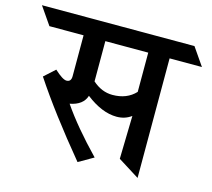

<svg xmlns="http://www.w3.org/2000/svg" viewBox="-170 -793 1006 912"><g transform="rotate(15 333.0 -337.0)"><path d="M407 -255Q335 -255 255 -317Q240 -269 176 -257Q243 -159 357 -41L284 1Q121 -196 20 -349L73 -397Q114 -359 133 -359Q156 -359 156 -387V-588H-12L-72 -675H678L738 -588H579V0L474 -66L479 -278Q448 -255 407 -255ZM263 -588V-390Q308 -350 361 -350Q432 -350 474 -395V-588Z"/></g></svg>

Font: Halant SemiBold
Style: Regular
Weight: 600
Designer: Hitesh Malaviya (Devanagari), Satya Rajpurohit (Latin)
Foundry: Indian Type Foundry
Version: Version 1.101;PS 1.0;hotconv 1.0.78;makeotf.lib2.5.61930; tt